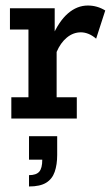

<svg xmlns="http://www.w3.org/2000/svg" viewBox="-20 -429 404 695"><path d="M21 0V-77H83V-322H16V-399H178V-284L168 -294Q193 -352 226 -380.5Q259 -409 298 -409Q332 -409 361 -391L328 -289Q314 -301 300 -306.5Q286 -312 273 -312Q245 -312 222 -293Q199 -274 185 -241V-77H258V0ZM85 246V205Q111 205 122 192.5Q133 180 133 149H85V64H187V132Q187 167 178 193Q169 219 147 232.5Q125 246 85 246Z"/></svg>

Font: Rokkitt SemiBold SemiBold
Style: Regular
Weight: 600
Version: Version 3.103